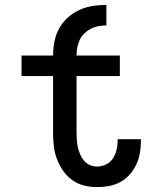

<svg xmlns="http://www.w3.org/2000/svg" viewBox="-20 -757 640 785"><path d="M377 8Q350 8 323.5 1.5Q297 -5 275 -21Q253 -37 237.5 -59.5Q222 -82 212.5 -107.5Q203 -133 200 -160Q197 -187 197 -214V-446H68V-530H197Q197 -559 202.5 -587Q208 -615 221.5 -640Q235 -665 256.5 -684.5Q278 -704 304 -716Q330 -728 358 -732.5Q386 -737 415 -737V-653Q399 -653 382.5 -650Q366 -647 351.5 -639.5Q337 -632 325 -620.5Q313 -609 306 -594Q299 -579 296 -562.5Q293 -546 293 -530H470V-446H293V-214Q293 -199 294 -184Q295 -169 298.5 -154Q302 -139 308 -125Q314 -111 324 -99.5Q334 -88 348 -82Q362 -76 377 -76Q396 -76 413.5 -84.5Q431 -93 441.5 -109Q452 -125 456.5 -144Q461 -163 461 -182Q461 -183 461 -184.5Q461 -186 461 -188H556Q556 -185 556 -182.5Q556 -180 556 -177Q556 -153 551.5 -129Q547 -105 536.5 -83Q526 -61 509.5 -42.5Q493 -24 471.5 -12.5Q450 -1 426 3.5Q402 8 377 8Z"/></svg>

Font: Iosevka Slab Medium Extended
Style: Regular
Weight: 500
Width: 7
Monospace: yes
Designer: Belleve Invis
Foundry: Belleve Invis
Version: Version 11.1.1; ttfautohint (v1.8.3)